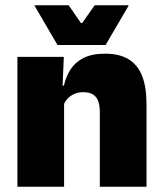

<svg xmlns="http://www.w3.org/2000/svg" viewBox="-20 -708 618 728"><path d="M358.5 0V-283Q358.5 -306.5 352.8 -323.5Q347 -340.5 333 -349.5Q319 -358.5 295 -358.5Q276.5 -358.5 262 -352Q247.5 -345.5 237.2 -334.8Q227 -324 221 -310.5L194 -383.5H222.5Q230 -418 247.8 -445.2Q265.5 -472.5 297.2 -488.5Q329 -504.5 378.5 -504.5Q432.5 -504.5 467.2 -483.5Q502 -462.5 518.8 -420.2Q535.5 -378 535.5 -313.5V0ZM46 0V-492.5H222L216.5 -366L223 -348V0ZM198 -537.5 111.5 -685.5V-688H240.5L287 -620.5H291.5L339 -688H467V-685.5L380.5 -537.5Z"/></svg>

Font: Anek Latin ExtraBold
Style: Regular
Weight: 800
Designer: Yesha Goshar
Foundry: Ek Type
Version: Version 1.003